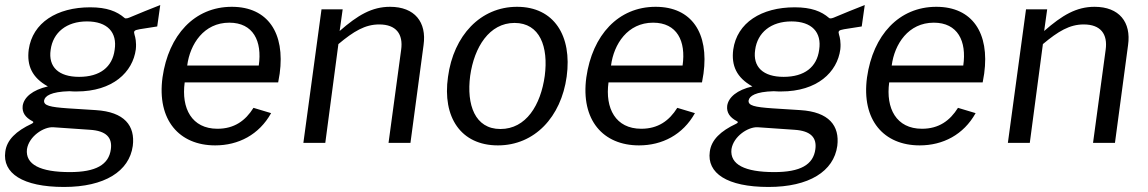

<svg xmlns="http://www.w3.org/2000/svg" viewBox="-35 -567 4555 762"><path d="M219 175C380 175 478 113 492 12C502 -68 459 -123 345 -130C298 -133 261 -135 235 -137C163 -142 138 -148 140 -168C143 -186 167 -203 240 -205C249 -204 262 -204 269 -204C413 -204 492 -281 504 -371C507 -399 502 -420 499 -429C495 -443 496 -447 519 -451C542 -455 557 -457 589 -462L601 -547C562 -532 516 -513 485 -500C476 -496 464 -491 459 -496C429 -522 389 -538 323 -538C191 -538 94 -477 79 -370C71 -307 92 -259 155 -224C94 -210 60 -181 55 -147C52 -120 66 -101 92 -87C99 -84 99 -80 91 -76C29 -47 -8 -12 -14 35C-26 120 54 175 219 175ZM279 -262C198 -262 156 -301 166 -369C175 -438 229 -482 310 -482C391 -482 431 -439 420 -369C411 -301 362 -262 279 -262ZM242 116C125 116 65 86 72 25C80 -26 138 -64 176 -62L321 -52C388 -48 411 -20 405 25C397 87 345 116 242 116Z M1069 -240 1075 -275C1097 -436 1028 -540 885 -540C737 -540 634 -428 610 -260C587 -90 677 10 819 10C911 10 993 -32 1041 -118L971 -139C939 -88 895 -56 828 -56C726 -56 684 -137 698 -240ZM708 -307C719 -392 774 -477 875 -477C970 -477 1006 -404 992 -307Z M1256 0 1308 -392C1369 -443 1414 -470 1470 -470C1537 -470 1566 -432 1557 -369L1507 0H1594L1646 -388C1659 -479 1611 -540 1513 -540C1441 -540 1385 -507 1313 -444L1325 -530H1241L1169 0Z M1941 10C2087 10 2192 -103 2214 -263C2236 -425 2164 -540 2017 -540C1872 -540 1765 -426 1743 -262C1720 -102 1794 10 1941 10ZM1951 -55C1850 -55 1816 -151 1831 -266C1847 -380 1907 -476 2007 -476C2108 -476 2142 -381 2127 -266C2111 -150 2053 -55 1951 -55Z M2751 -240 2757 -275C2779 -436 2710 -540 2567 -540C2419 -540 2316 -428 2292 -260C2269 -90 2359 10 2501 10C2593 10 2675 -32 2723 -118L2653 -139C2621 -88 2577 -56 2510 -56C2408 -56 2366 -137 2380 -240ZM2390 -307C2401 -392 2456 -477 2557 -477C2652 -477 2688 -404 2674 -307Z M3015 175C3176 175 3274 113 3288 12C3298 -68 3255 -123 3141 -130C3094 -133 3057 -135 3031 -137C2959 -142 2934 -148 2936 -168C2939 -186 2963 -203 3036 -205C3045 -204 3058 -204 3065 -204C3209 -204 3288 -281 3300 -371C3303 -399 3298 -420 3295 -429C3291 -443 3292 -447 3315 -451C3338 -455 3353 -457 3385 -462L3397 -547C3358 -532 3312 -513 3281 -500C3272 -496 3260 -491 3255 -496C3225 -522 3185 -538 3119 -538C2987 -538 2890 -477 2875 -370C2867 -307 2888 -259 2951 -224C2890 -210 2856 -181 2851 -147C2848 -120 2862 -101 2888 -87C2895 -84 2895 -80 2887 -76C2825 -47 2788 -12 2782 35C2770 120 2850 175 3015 175ZM3075 -262C2994 -262 2952 -301 2962 -369C2971 -438 3025 -482 3106 -482C3187 -482 3227 -439 3216 -369C3207 -301 3158 -262 3075 -262ZM3038 116C2921 116 2861 86 2868 25C2876 -26 2934 -64 2972 -62L3117 -52C3184 -48 3207 -20 3201 25C3193 87 3141 116 3038 116Z M3865 -240 3871 -275C3893 -436 3824 -540 3681 -540C3533 -540 3430 -428 3406 -260C3383 -90 3473 10 3615 10C3707 10 3789 -32 3837 -118L3767 -139C3735 -88 3691 -56 3624 -56C3522 -56 3480 -137 3494 -240ZM3504 -307C3515 -392 3570 -477 3671 -477C3766 -477 3802 -404 3788 -307Z M4052 0 4104 -392C4165 -443 4210 -470 4266 -470C4333 -470 4362 -432 4353 -369L4303 0H4390L4442 -388C4455 -479 4407 -540 4309 -540C4237 -540 4181 -507 4109 -444L4121 -530H4037L3965 0Z"/></svg>

Font: Cheyenne Sans
Style: Italic
Weight: 400
Italic angle: -8.13011°
Designer: The Public Sans project authors (U.S. Web Design System), Libre Franklin designed by Pablo Impallari and Rodrigo Fuenzal
Foundry: The Cheyenne Sans Project Authors
Version: Version 2.007